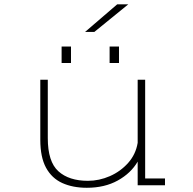

<svg xmlns="http://www.w3.org/2000/svg" viewBox="-20 -878 915 910"><path d="M391.5 12Q325 12 275.2 -10.5Q225.5 -33 198.2 -83Q171 -133 171 -215.5V-500H206.5V-223Q206.5 -111.5 256.8 -66.2Q307 -21 396.5 -21Q450 -21 500.8 -43.2Q551.5 -65.5 587.5 -106Q623.5 -146.5 632.5 -201V-500H668V-32H762V0H632.5V-112Q600.5 -57 538.2 -22.5Q476 12 391.5 12ZM272 -657.5H316.5V-579.5H272ZM499.5 -657.5H544V-579.5H499.5ZM427 -726.5H383L535.5 -857.5H588Z"/></svg>

Font: Trispace SemiExpanded Thin
Style: Regular
Weight: 100
Width: 6
Designer: Tyler Finck
Foundry: Etcetera Type Company
Version: Version 1.210; ttfautohint (v1.8.3)